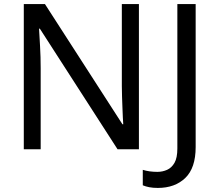

<svg xmlns="http://www.w3.org/2000/svg" viewBox="-20 -734 1073 944"><path d="M201 -714 582 -123H586Q585 -134 584 -156Q583 -178 582 -204.5Q581 -231 580 -259Q579 -287 579 -311V-714H663V0H558L176 -593H172Q174 -558 177 -506Q180 -454 180 -399V0H97V-714ZM756 190Q732 190 714 186.5Q696 183 682 177V101Q698 106 716 108.5Q734 111 754 111Q779 111 801.5 101Q824 91 838 66.5Q852 42 852 -4V-714H942V-11Q942 92 891 141Q840 190 756 190Z"/></svg>

Font: BC Sans
Style: Regular
Weight: 400
Designer: Monotype Design Team
Province of B.C.
Foundry: Monotype Imaging Inc.
Version: Version 2.000;GOOG;noto-source:20170915:90ef993387c0